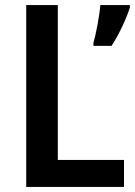

<svg xmlns="http://www.w3.org/2000/svg" viewBox="-20 -734 532 754"><path d="M83 0H467V-106H207V-714H83ZM490 -704V-714H374C371 -674 357 -600 347 -566V-554H418C448 -599 476 -661 490 -704Z"/></svg>

Font: Noto Sans Myanmar SemiCondensed SemiBold
Style: Regular
Weight: 600
Width: 4
Designer: Monotype Design Team
Foundry: Monotype Imaging Inc.
Version: Version 2.107